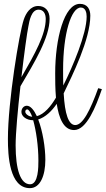

<svg xmlns="http://www.w3.org/2000/svg" viewBox="-20 -696 548 995"><path d="M237 -599C237 -640 214 -665 178 -665C137 -665 114 -627 103 -594C80 -526 21 -170 21 24C21 108 28 279 135 279C188 279 215 215 215 132C215 68 201 -17 178 -77C215 -88 249 -121 274 -158C285 -85 309 -22 364 -22C429 -22 477 -144 508 -234L489 -239C447 -123 409 -48 370 -48C335 -48 316 -105 310 -212C355 -306 448 -492 448 -615C448 -648 433 -676 394 -676C312 -676 266 -494 266 -316C266 -282 266 -236 270 -190C243 -144 209 -104 171 -94C156 -126 138 -148 119 -148C103 -148 91 -134 91 -116C91 -92 119 -73 150 -73H152C167 -20 179 61 179 136C179 169 179 259 136 259C86 259 61 182 61 57C61 -4 72 -128 86 -249C158 -372 237 -500 237 -599ZM307 -334C307 -522 349 -657 399 -657C424 -657 429 -629 429 -610C429 -520 357 -351 308 -253C307 -275 307 -309 307 -334ZM127 -559C132 -587 142 -646 180 -646C206 -646 217 -624 217 -598C217 -518 162 -419 91 -296C105 -416 120 -526 127 -559ZM111 -117C111 -125 116 -129 121 -129C129 -129 138 -114 147 -91C128 -92 111 -106 111 -117Z"/></svg>

Font: Clicker Script
Style: Regular
Weight: 400
Designer: Astigmatic (AOETI)
Foundry: Astigmatic (AOETI)
Version: Version 1.000